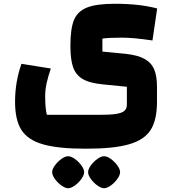

<svg xmlns="http://www.w3.org/2000/svg" viewBox="-20 -500 924 1020"><path d="M94 -161 250 -136Q235 -92 227.5 -57.5Q220 -23 220 11Q220 77 229 110H510Q565 110 595.5 105.5Q626 101 640 89.5Q654 78 654 57V-39L524 -52Q454 -59 418 -81Q382 -103 368 -144Q354 -185 354 -256Q354 -346 372.5 -392.5Q391 -439 441 -459.5Q491 -480 590 -480Q722 -480 815 -455L790 -285Q689 -300 628 -300Q555 -300 524 -295V-226L648 -214Q712 -207 748 -187Q784 -167 799 -131.5Q814 -96 814 -39V41Q814 137 780.5 190Q747 243 666 266.5Q585 290 436 290Q288 290 207.5 266.5Q127 243 93.5 190Q60 137 60 41Q60 -65 94 -161ZM257 415Q257 399 271.5 379Q286 359 306 344.5Q326 330 342 330Q358 330 378 344.5Q398 359 412.5 379Q427 399 427 415Q427 430 412.5 450.5Q398 471 377.5 485.5Q357 500 342 500Q327 500 306.5 485.5Q286 471 271.5 450.5Q257 430 257 415ZM448 415Q448 399 462.5 379Q477 359 497 344.5Q517 330 533 330Q549 330 569 344.5Q589 359 603.5 379Q618 399 618 415Q618 430 603.5 450.5Q589 471 568.5 485.5Q548 500 533 500Q518 500 497.5 485.5Q477 471 462.5 450.5Q448 430 448 415Z"/></svg>

Font: Changa ExtraBold
Style: Regular
Weight: 800
Designer: Eduardo Rodriguez Tunni
Foundry: Eduardo Rodriguez Tunni
Version: Version 2.002; ttfautohint (v1.5) -l 8 -r 50 -G 220 -x 14 -H